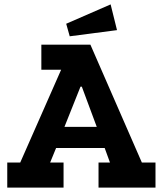

<svg xmlns="http://www.w3.org/2000/svg" viewBox="-20 -853 727 873"><path d="M512 -716 297 -688 281 -745 483 -833ZM687 0H428V-114H480L456 -180H235L208 -114H269V0H13V-114H72L258 -536H168V-650H391L625 -114H687ZM420 -276 352 -459H346L273 -276Z"/></svg>

Font: Zilla Slab Bold
Style: Bold
Weight: 700
Designer: Typotheque.com
Foundry: Typotheque type foundry
Version: Version 1.1; 2017; ttfautohint (v1.6)